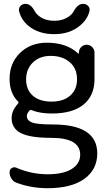

<svg xmlns="http://www.w3.org/2000/svg" viewBox="-20 -782 559 1009"><path d="M117.2 -365.2Q117.2 -310.5 152.3 -279.3Q187.5 -248 251 -248Q313.5 -248 349.1 -279.8Q384.8 -311.5 384.8 -365.2Q384.8 -421.9 346.7 -455.1Q308.6 -488.3 246.1 -488.3Q188.5 -488.3 152.8 -453.6Q117.2 -418.9 117.2 -365.2ZM369.1 -725.6Q388.7 -761.7 417 -761.7Q432.6 -761.7 443.4 -750.5Q454.1 -739.3 450.2 -723.6Q439.5 -679.7 400.4 -647.5Q346.7 -602.5 264.6 -602.5Q182.6 -602.5 128.9 -646.5Q90.8 -678.7 80.1 -724.6Q77.1 -739.3 87.4 -750.5Q97.7 -761.7 113.3 -761.7Q141.6 -761.7 161.1 -725.6Q169.9 -709 185.5 -697.3Q217.8 -672.9 265.1 -672.9Q312.5 -672.9 344.7 -697.3Q360.4 -709 369.1 -725.6ZM230.5 133.8Q312.5 133.8 356.9 106Q401.4 78.1 401.4 31.2Q401.4 -57.6 249 -57.6Q138.7 -57.6 89.8 -82.5Q41 -107.4 41 -162.1Q41 -200.2 75.2 -238.3Q80.1 -244.1 74.2 -249Q30.3 -293 30.3 -367.2Q30.3 -450.2 85.4 -503.9Q140.6 -557.6 226.6 -557.6Q330.1 -557.6 390.6 -501Q391.6 -500 393.1 -500.5Q394.5 -501 394.5 -502.9V-505.9Q394.5 -522.5 406.7 -534.7Q418.9 -546.9 435.5 -546.9Q452.1 -546.9 464.4 -534.7Q476.6 -522.5 476.6 -505.9V-365.2Q476.6 -279.3 418.9 -232.4Q361.3 -185.5 252.9 -185.5Q189.5 -185.5 146.5 -203.1Q139.6 -206.1 134.8 -201.2Q121.1 -185.5 121.1 -171.9Q121.1 -149.4 147.5 -138.7Q173.8 -127.9 257.8 -127.9Q490.2 -127.9 491.2 23.4Q491.2 109.4 422.9 158.2Q354.5 207 230.5 207Q143.6 207 67.4 178.7Q50.8 172.9 40.5 157.2Q30.3 141.6 30.3 123Q30.3 108.4 42 101.1Q53.7 93.8 66.4 99.6Q145.5 133.8 230.5 133.8Z"/></svg>

Font: Gen Jyuu Gothic P Regular
Style: Regular
Weight: 400
Designer: [Source Han Sans]
Ryoko NISHIZUKA  (kana & ideographs); Paul D. Hunt (Latin, Greek & Cyrillic); Wenlong ZHANG  (bopomofo
Version: Version 1.002.20150607